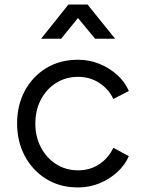

<svg xmlns="http://www.w3.org/2000/svg" viewBox="-20 -810 640 842"><path d="M55 -269Q55 -349 89 -412Q123 -475 183 -511.5Q243 -548 322 -548Q372 -548 416 -530Q460 -512 494 -481.5Q528 -451 545 -411L477 -376Q457 -419 416 -446Q375 -473 322 -473Q269 -473 226.5 -446.5Q184 -420 159.5 -373.5Q135 -327 135 -268Q135 -210 159.5 -163.5Q184 -117 226.5 -90Q269 -63 322 -63Q375 -63 415.5 -90Q456 -117 477 -162L545 -125Q528 -86 494 -55Q460 -24 416 -6Q372 12 322 12Q243 12 183 -25Q123 -62 89 -125.5Q55 -189 55 -269ZM160 -640 280 -790H364L485 -640H397L322 -731L248 -640Z"/></svg>

Font: Kosmopol Plus Jakarta Sans
Style: Regular
Weight: 400
Designer: Gumpita Rahayu
Foundry: Tokotype
Version: Version 2.006